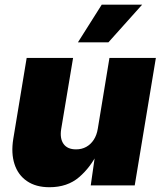

<svg xmlns="http://www.w3.org/2000/svg" viewBox="-20 -784 683 812"><path d="M189 7.8Q131.8 7.8 94 -18.1Q56.2 -43.9 41.3 -90.1Q26.4 -136.2 36.1 -196.3L92.8 -539.1H289.1L238.8 -238.3Q232.4 -198.2 248.8 -175.3Q265.1 -152.3 301.8 -152.3Q325.7 -152.3 344.7 -162.8Q363.8 -173.3 376.5 -192.9Q389.2 -212.4 393.6 -239.7L442.9 -539.1H639.2L549.8 0H363.8L383.8 -140.1H394Q363.8 -77.1 314.5 -34.7Q265.1 7.8 189 7.8ZM309.6 -605 410.2 -764.2H581.1L438.5 -605Z"/></svg>

Font: Inter 18pt Black
Style: Italic
Weight: 900
Italic angle: -9.3988°
Designer: Rasmus Andersson
Foundry: rsms
Version: Version 4.001;git-66647c0bb